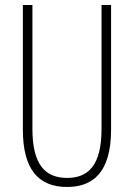

<svg xmlns="http://www.w3.org/2000/svg" viewBox="-20 -734 533 764"><path d="M422 -218V-714H384V-221C384 -73 329 -26 247 -26C160 -26 109 -79 109 -221V-714H71V-218C71 -60 133 10 247 10C348 10 422 -46 422 -218Z"/></svg>

Font: Noto Sans Lao UI ExtCond ExtLt
Style: Regular
Weight: 200
Width: 2
Designer: Monotype Design Team
Foundry: Monotype Imaging Inc.
Version: Version 2.000